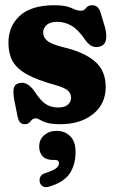

<svg xmlns="http://www.w3.org/2000/svg" viewBox="-20 -474 454 752"><path d="M207.5 -53Q233.5 -53 246 -64.2Q258.5 -75.5 258.5 -91.5Q258.5 -106.5 247 -118.2Q235.5 -130 198 -140.5Q125.5 -160.5 85.2 -183Q45 -205.5 29 -235.2Q13 -265 13 -306.5Q13 -371.5 57.8 -412.5Q102.5 -453.5 194 -453.5Q236.5 -453.5 259.2 -442.8Q282 -432 297 -432Q309.5 -432 317.2 -442.8Q325 -453.5 341.5 -453.5Q353 -453.5 361.8 -446Q370.5 -438.5 376.5 -416L391.5 -366Q398.5 -338 395.2 -319Q392 -300 376 -293.5Q341 -279 314 -317.5Q287 -357.5 260.5 -373Q234 -388.5 205 -388.5Q176 -388.5 162.5 -376Q149 -363.5 149 -346.5Q149 -328 165.2 -314.2Q181.5 -300.5 230 -288.5Q308.5 -270 351.2 -234Q394 -198 394 -133Q394 -67 344.5 -27.2Q295 12.5 215.5 12.5Q182 12.5 163.8 6.8Q145.5 1 136 -4.8Q126.5 -10.5 119.5 -10.5Q107.5 -10.5 99.8 1Q92 12.5 77 12.5Q65.5 12.5 58.5 5Q51.5 -2.5 48 -21.5L36 -82Q30.5 -111.5 33.8 -127.8Q37 -144 55 -148.5Q87 -156.5 115 -116.5Q138 -80.5 158.5 -66.8Q179 -53 207.5 -53ZM187.5 152.5Q161 152.5 147.2 138.2Q133.5 124 133.5 100Q133.5 72.5 153.2 55.5Q173 38.5 201 38.5Q233.5 38.5 254.8 59.2Q276 80 276 121Q276 171 253 205.5Q230 240 172.5 257Q157 261.5 147.5 255.8Q138 250 135.5 238Q133.5 226.5 138.8 217.2Q144 208 158.5 203.5Q191 193 201 184.2Q211 175.5 211 165Q211 152.5 196 152.5Z"/></svg>

Font: Fraunces 144pt SuperSoft
Style: Bold
Weight: 700
Version: Version 1.000;[b76b70a41]